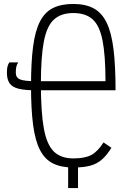

<svg xmlns="http://www.w3.org/2000/svg" viewBox="-20 -834 640 972"><path d="M325 118V0H293V-16H375V118ZM351 14Q290 14 248.5 -6.5Q207 -27 182.5 -74.5Q158 -122 147.5 -202Q137 -282 137 -400Q137 -518 147.5 -598Q158 -678 182.5 -725.5Q207 -773 248.5 -793.5Q290 -814 351 -814Q412 -814 453.5 -792Q495 -770 519.5 -720Q544 -670 554.5 -586Q565 -502 565 -377H160Q105 -377 73.5 -385Q42 -393 28.5 -412.5Q15 -432 15 -466Q15 -484 17.5 -495.5Q20 -507 27 -518H72Q65 -507 62.5 -495.5Q60 -484 60 -466Q60 -441 81.5 -432Q103 -423 160 -423H514Q514 -554 499 -629.5Q484 -705 448.5 -736.5Q413 -768 351 -768Q289 -768 253 -735Q217 -702 202 -624Q187 -546 187 -409Q187 -266 202 -183.5Q217 -101 253 -66.5Q289 -32 351 -32Q410 -32 442.5 -49.5Q475 -67 504 -113L544 -86Q521 -48 495.5 -26Q470 -4 436 5Q402 14 351 14Z"/></svg>

Font: Victor Mono Thin
Style: Regular
Weight: 100
Monospace: yes
Designer: Rune Bjørnerås
Version: Version 1.561;gftools[0.9.30]